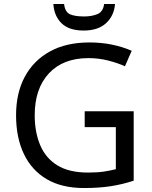

<svg xmlns="http://www.w3.org/2000/svg" viewBox="-20 -938 768 968"><path d="M407 -377H654V-27Q596 -8 537 1Q478 10 403 10Q292 10 216 -34.5Q140 -79 100.5 -161.5Q61 -244 61 -357Q61 -469 105 -551Q149 -633 231.5 -678.5Q314 -724 431 -724Q491 -724 544.5 -713Q598 -702 644 -682L610 -604Q572 -621 524.5 -633Q477 -645 426 -645Q298 -645 226.5 -568Q155 -491 155 -357Q155 -272 182.5 -206.5Q210 -141 269 -104.5Q328 -68 424 -68Q471 -68 504 -73Q537 -78 564 -85V-297H407ZM560 -918Q555 -858 514.5 -821Q474 -784 402 -784Q328 -784 290.5 -820.5Q253 -857 249 -918H303Q308 -877 333 -866Q358 -855 404 -855Q443 -855 471.5 -867Q500 -879 505 -918Z"/></svg>

Font: Noto Sans Tai Viet
Style: Regular
Weight: 400
Designer: Monotype Design Team
Foundry: Monotype Imaging Inc.
Version: Version 2.003; ttfautohint (v1.8.4.7-5d5b)